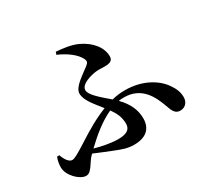

<svg xmlns="http://www.w3.org/2000/svg" viewBox="-159 -989 1318 1242"><g transform="rotate(-30 500.0 -368.0)"><path d="M155 29C196 29 216 -33 249 -67L259 -77C305 -57 349 -40 386 -25C442 -3 475 10 524 10C615 10 660 -34 660 -109C660 -169 637 -227 579 -286C592 -288 605 -289 618 -289C751 -289 799 -186 828 -105C844 -57 858 -32 893 -32C936 -32 955 -66 955 -97C955 -134 943 -166 914 -206C868 -269 775 -326 647 -326C614 -326 582 -322 549 -314C495 -361 426 -415 426 -454C426 -498 510 -522 558 -525C604 -527 673 -510 673 -565C673 -634 619 -696 545 -731C499 -753 441 -761 385 -765L378 -746C444 -718 502 -675 523 -630C530 -614 530 -603 511 -588C471 -555 382 -504 382 -454C382 -403 426 -355 476 -291C398 -261 322 -216 251 -170C166 -116 144 -105 127 -105C107 -105 84 -132 70 -174L53 -173C44 -153 39 -124 39 -100C39 -39 109 29 155 29ZM500 -260C529 -220 546 -183 546 -135C546 -98 524 -73 453 -73C405 -73 338 -85 283 -101C350 -165 424 -226 500 -260Z"/></g></svg>

Font: Source Han Serif CN
Style: Bold
Weight: 700
Designer: Ryoko NISHIZUKA 西塚涼子 (kana & ideographs); Frank Grießhammer (Latin, Greek & Cyrillic); Wenlong ZHANG 张文龙 (bopomofo); San
Foundry: Adobe
Version: Version 2.003;hotconv 1.1.1;makeotfexe 2.6.0